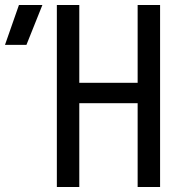

<svg xmlns="http://www.w3.org/2000/svg" viewBox="-135 -750 755 770"><path d="M-115 -570 -59 -730H35L-29 -570ZM93 0V-730H183V-418H417V-730H507V0H417V-336H183V0Z"/></svg>

Font: JetBrainsMono NFM
Style: Regular
Weight: 400
Monospace: yes
Designer: Philipp Nurullin, Konstantin Bulenkov
Foundry: JetBrains
Version: Version 2.304; ttfautohint (v1.8.4.7-5d5b);Nerd Fonts 3.3.0